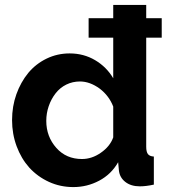

<svg xmlns="http://www.w3.org/2000/svg" viewBox="-20 -750 685 780"><path d="M460 -91 463 -58Q466 -29 489 -11Q512 7 548 7Q573 7 605 0V-114Q588 -115 581 -124Q574 -133 574 -154V-597H637V-676H574V-730H440V-676H340V-597H440V-432Q413 -478 366.5 -505.5Q320 -533 263 -533Q213 -533 169.5 -512Q126 -491 95 -454Q64 -416 46.5 -367Q29 -318 29 -262Q29 -206 47.5 -156Q66 -106 99 -69Q133 -32 179 -11Q225 10 278 10Q334 10 383 -16Q432 -42 460 -91ZM209 -149Q168 -195 168 -259Q168 -290 178 -319Q188 -348 206 -371Q224 -394 249.5 -406.5Q275 -419 305 -419Q345 -419 385 -390Q423 -361 440 -317V-192Q427 -155 389 -129Q353 -104 313 -104Q249 -104 209 -149Z"/></svg>

Font: RT Raleway Bold
Style: Regular
Weight: 400
Designer: Matt McInerney, Pablo Impallari, Rodrigo Fuenzalida — Edited by Milan Moffatt in April 2016
Foundry: Matt McInerney, Pablo Impallari, Rodrigo Fuenzalida — Edited by Milan Moffatt in April 2016
Version: Version 3.001